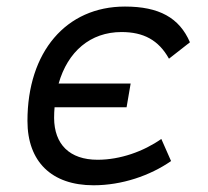

<svg xmlns="http://www.w3.org/2000/svg" viewBox="-20 -547 626 577"><path d="M261.2 9.8C346.2 9.8 430.7 -19 494.1 -63L464.8 -129.4C411.1 -91.8 341.3 -66.9 273.4 -66.9C189 -66.9 143.1 -113.3 142.6 -192.4C142.6 -203.6 143.1 -214.4 144 -224.6H360.4L372.6 -295.9H156.2C183.6 -392.1 251.5 -450.7 345.2 -450.7C411.1 -450.7 456.5 -426.8 487.8 -370.6L550.8 -419.9C519 -493.7 458 -527.3 355.5 -527.3C178.7 -527.3 62.5 -391.1 62.5 -183.6C62.5 -61 135.3 9.8 261.2 9.8Z"/></svg>

Font: Cascadia Mono NF SemiLight
Style: Italic
Weight: 350
Italic angle: -10°
Monospace: yes
Designer: Aaron Bell
Foundry: Saja Typeworks
Version: Version 2404.023